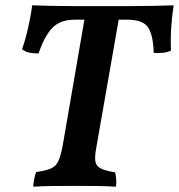

<svg xmlns="http://www.w3.org/2000/svg" viewBox="-20 -699 673 722"><path d="M262 -625Q207 -625 177.5 -595Q148 -565 125 -498Q106 -498 90.5 -501Q75 -504 63 -514Q71 -536 78.5 -565Q86 -594 92 -624Q98 -654 101 -679Q133 -678 172.5 -677Q212 -676 260 -676Q308 -676 364 -676Q420 -676 467.5 -676Q515 -676 556.5 -677Q598 -678 633 -679Q627 -642 624 -597.5Q621 -553 623 -509Q609 -502 592.5 -500.5Q576 -499 558 -500Q556 -568 536.5 -596.5Q517 -625 458 -625ZM301 -646H430L342 -143Q336 -111 338.5 -93Q341 -75 358 -66Q375 -57 413 -51Q416 -38 417 -24.5Q418 -11 416 3Q384 1 345 0.5Q306 0 266 0Q222 0 179.5 0.5Q137 1 105 3Q106 -14 109 -28Q112 -42 116 -52Q152 -57 171.5 -65.5Q191 -74 200 -94.5Q209 -115 216 -153Z"/></svg>

Font: Vollkorn SemiBold
Style: Italic
Weight: 600
Italic angle: -11°
Designer: Friedrich Althausen
Foundry: Friedrich Althausen
Version: Version 5.000